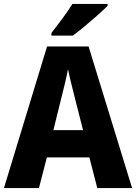

<svg xmlns="http://www.w3.org/2000/svg" viewBox="-20 -1044 688 971"><path d="M524 -1014V-1024H346C319 -979 273 -920 240 -877V-864H349C400 -902 487 -977 524 -1014ZM472 -93H648L428 -809H218L0 -93H177L217 -248H432ZM360 -543 400 -386H250L289 -544C298 -580 317 -654 324 -694C332 -652 350 -584 360 -543Z"/></svg>

Font: Noto Sans Kannada UI SemiCondensed ExtraBold
Style: Regular
Weight: 800
Width: 4
Designer: Jelle Bosma - Monotype Design Team
Foundry: Monotype Imaging Inc.
Version: Version 2.005